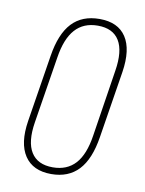

<svg xmlns="http://www.w3.org/2000/svg" viewBox="-63 -532 443 585"><g transform="rotate(10 158.0 -239.5)"><path d="M135 6Q78 6 52.5 -32.5Q27 -71 38 -141L71 -348Q82 -418 113.5 -451.5Q145 -485 199 -485Q256 -485 281 -447Q306 -409 295 -338L262 -131Q251 -61 219.5 -27.5Q188 6 135 6ZM136 -15Q180 -15 206 -43.5Q232 -72 241 -132L273 -338Q283 -400 263.5 -432Q244 -464 197 -464Q153 -464 127 -435Q101 -406 92 -347L59 -141Q49 -79 69 -47Q89 -15 136 -15Z"/></g></svg>

Font: Sofia Sans Extra Condensed Thin
Style: Italic
Weight: 250
Italic angle: -9°
Version: Version 4.100